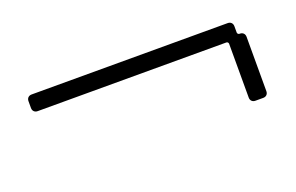

<svg xmlns="http://www.w3.org/2000/svg" viewBox="-38 -441 567 368"><g transform="rotate(-20 245.5 -257.0)"><path d="M447 -313V-326C447 -332 443 -336 437 -336H37C31 -336 27 -332 27 -326V-312C27 -306 31 -302 37 -302H422C424 -302 426 -300 426 -298V-188C426 -182 430 -178 436 -178H452C458 -178 462 -182 462 -188V-299C462 -305 458 -309 452 -309H451C449 -309 447 -311 447 -313Z"/></g></svg>

Font: Barlow ExtraLight
Style: Regular
Weight: 275
Designer: Jeremy Tribby
Foundry: Tribby Type
Version: Version 1.422;hotconv 1.0.109;makeotfexe 2.5.65596